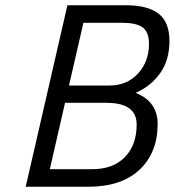

<svg xmlns="http://www.w3.org/2000/svg" viewBox="-20 -712 666 732"><path d="M460 -692Q543 -692 584.5 -660Q626 -628 626 -555.5Q626 -483 590.5 -433Q555 -383 497 -358Q581 -325 581 -239Q581 -130 512 -65Q443 0 316 0H78L237 -692ZM386 -320H228L170 -67H332Q411 -67 456 -113Q501 -159 501 -237Q501 -320 386 -320ZM447 -625H298L243 -386H397Q464 -386 506 -431.5Q548 -477 548 -545Q548 -589 524.5 -607Q501 -625 447 -625Z"/></svg>

Font: Titillium Web
Style: Italic
Weight: 400
Italic angle: -13°
Version: Version 1.002;PS 57.000;hotconv 1.0.70;makeotf.lib2.5.55311